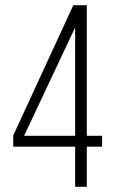

<svg xmlns="http://www.w3.org/2000/svg" viewBox="-20 -721 443 741"><path d="M374 -155H315V0H270V-155H31V-198L263 -701H315V-197H374ZM270 -615 73 -197H270Z"/></svg>

Font: Bebas Neue Book
Style: Regular
Weight: 400
Designer: Ryoichi Tsunekawa
Foundry: Ryoichi Tsunekawa
Version: Version 001.003